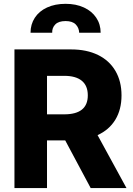

<svg xmlns="http://www.w3.org/2000/svg" viewBox="-20 -959 680 979"><path d="M53.7 -707H342.8Q421.9 -707 479.7 -678.7Q537.6 -650.4 568.6 -597.4Q599.6 -544.4 599.6 -472.7Q599.6 -400.4 568.1 -348.6Q536.6 -296.9 477.5 -270L625 0H442.4L312.5 -243.2H219.7V0H53.7ZM307.6 -376Q427.7 -376 427.7 -472.7Q427.7 -522 397.2 -547.1Q366.7 -572.3 307.6 -572.3H219.7V-376ZM314.5 -939.5Q367.7 -939.5 408.2 -920.7Q448.7 -901.9 470.9 -868.4Q493.2 -835 493.2 -792H383.8Q382.8 -817.4 366 -834.5Q349.1 -851.6 314.5 -851.6Q278.8 -851.6 262 -834.5Q245.1 -817.4 246.1 -792H135.7Q135.7 -835 157.5 -868.4Q179.2 -901.9 219.7 -920.7Q260.3 -939.5 314.5 -939.5Z"/></svg>

Font: Pretendard JP ExtraBold
Style: Regular
Weight: 800
Designer: Base glyphs from Inter by Rasmus Andersson; Hangeul glyphs from Noto Sans CJK(Source Han Sans) by Jang Soo-young and Kan
Foundry: Kil Hyung-jin
Version: Version 1.309